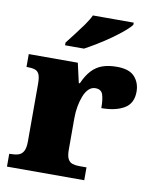

<svg xmlns="http://www.w3.org/2000/svg" viewBox="-85 -832 732 898"><g transform="rotate(10 280.5 -383.0)"><path d="M10 0V-61H15Q38 -61 53.5 -66Q69 -71 77.5 -86.5Q86 -102 86 -133V-407Q86 -437 79.5 -451.5Q73 -466 59 -470.5Q45 -475 23 -475H19V-536H252L273 -443H278Q295 -482 317 -505.5Q339 -529 368 -539Q397 -549 436 -549Q495 -549 520.5 -520.5Q546 -492 546 -450Q546 -394 505 -370Q464 -346 397 -346Q397 -387 389.5 -410Q382 -433 354 -433Q336 -433 322.5 -420Q309 -407 300 -384.5Q291 -362 286 -334.5Q281 -307 281 -278V-128Q281 -99 288.5 -84.5Q296 -70 310 -65.5Q324 -61 342 -61H377V0ZM179 -619Q194 -638 214 -664Q234 -690 253.5 -717Q273 -744 283 -766H477V-756Q468 -743 444.5 -723Q421 -703 390 -681Q359 -659 327 -639.5Q295 -620 269 -606H179Z"/></g></svg>

Font: Noto Serif Kannada Black
Style: Regular
Weight: 900
Version: Version 2.003